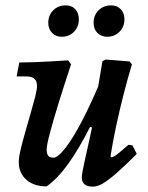

<svg xmlns="http://www.w3.org/2000/svg" viewBox="-20 -684 551 716"><path d="M154 11Q106 11 78 -14Q50 -39 50 -80Q50 -97 57 -126.5Q64 -156 74 -191Q84 -226 94 -260.5Q104 -295 111 -322.5Q118 -350 118 -364Q118 -399 79 -399H42L52 -451Q74 -451 104.5 -452Q135 -453 169 -455Q203 -457 234 -459L245 -444Q219 -366 198.5 -299.5Q178 -233 166 -187.5Q154 -142 154 -127Q154 -111 159.5 -103.5Q165 -96 179 -96Q196 -96 225 -133.5Q254 -171 289 -239Q324 -307 362 -399L340 -203L316 -211Q275 -130 235.5 -74.5Q196 -19 154 11ZM326 12Q285 12 285 -23Q285 -29 287.5 -43Q290 -57 295.5 -82.5Q301 -108 310 -148Q319 -188 331 -244L335 -295L362 -456L374 -462L463 -455L472 -444Q457 -395 441.5 -334.5Q426 -274 413 -213Q400 -152 392 -101L395 -97Q400 -98 406.5 -101.5Q413 -105 425 -115Q437 -125 459 -144L474 -142L490 -110Q444 -64 413.5 -37.5Q383 -11 363 0.5Q343 12 326 12ZM380 -547Q357 -547 343 -561.5Q329 -576 329 -599Q329 -627 347.5 -645.5Q366 -664 394 -664Q417 -664 430.5 -649.5Q444 -635 444 -612Q444 -584 425.5 -565.5Q407 -547 380 -547ZM210 -547Q188 -547 174 -561.5Q160 -576 160 -599Q160 -627 178.5 -645.5Q197 -664 225 -664Q248 -664 261 -649.5Q274 -635 274 -612Q274 -584 256 -565.5Q238 -547 210 -547Z"/></svg>

Font: Alegreya SemiBold
Style: Italic
Weight: 600
Italic angle: -7°
Designer: Juan Pablo del Peral
Foundry: Huerta Tipografica
Version: Version 2.009